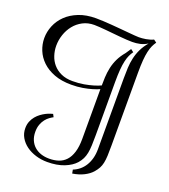

<svg xmlns="http://www.w3.org/2000/svg" viewBox="-176 -944 1105 1258"><g transform="rotate(20 377.0 -315.0)"><path d="M559.6 -709 579.6 -693.8Q568.8 -679.2 560.5 -661.1Q552.2 -643.1 546.4 -617.4Q540.5 -591.8 537.6 -555.7Q534.7 -519.5 534.7 -469.2V-100.1Q534.7 -59.1 533.4 -28.6Q532.2 2 527.6 25.6Q522.9 49.3 513.7 68.1Q504.4 86.9 488.8 105Q461.4 135.7 412.1 155.3Q362.8 174.8 294.9 174.8Q252.9 174.8 214.8 163.1Q176.8 151.4 147.9 130.4Q119.1 109.4 102.1 80.1Q85 50.8 85 15.1Q85 -11.2 93.5 -32.2Q102.1 -53.2 115.5 -69.3Q128.9 -85.4 145.3 -97.4Q161.6 -109.4 177.2 -117.2Q192.9 -125 205.6 -129.2Q218.3 -133.3 224.6 -134.8L234.9 -115.2Q223.6 -109.4 209.7 -99.4Q195.8 -89.4 183.6 -74Q171.4 -58.6 163.1 -36.6Q154.8 -14.6 154.8 15.1Q154.8 46.9 165.5 72Q176.3 97.2 195.6 114.5Q214.8 131.8 241.5 140.9Q268.1 149.9 299.8 149.9Q335.4 149.9 364.7 140.1Q394 130.4 415.3 107.4Q436.5 84.5 448.2 46.6Q460 8.8 460 -47.9V-400.9Q460 -439.9 461.7 -475.3Q463.4 -510.7 470.7 -544.2Q478 -577.6 493.2 -609.1Q508.3 -640.6 534.7 -671.9ZM549.8 -754.9Q532.7 -754.9 510 -756.3Q487.3 -757.8 462.2 -760Q437 -762.2 410.9 -764.9Q384.8 -767.6 360.4 -769.8Q335.9 -772 315.2 -773.4Q294.4 -774.9 279.8 -774.9Q234.9 -774.9 199.7 -756.3Q164.6 -737.8 140.4 -707.5Q116.2 -677.2 103.5 -639.2Q90.8 -601.1 90.8 -562Q90.8 -527.3 101.6 -494.4Q112.3 -461.4 134.3 -436Q156.2 -410.6 189.9 -395.3Q223.6 -379.9 269.5 -379.9Q313 -379.9 348.4 -386.2Q383.8 -392.6 410.2 -400.4Q440.4 -409.2 464.8 -420.9V-395Q440.4 -383.8 410.2 -375Q383.8 -367.2 348.4 -361.1Q313 -355 269.5 -355Q201.2 -355 150.6 -374.3Q100.1 -393.6 66.7 -425.5Q33.2 -457.5 16.6 -498.3Q0 -539.1 0 -582Q0 -626.5 17.6 -669.2Q35.2 -711.9 69.6 -745.4Q104 -778.8 155.5 -799.3Q207 -819.8 274.9 -819.8Q297.4 -819.8 326.2 -818.4Q355 -816.9 386 -814.5Q417 -812 448 -809.3Q479 -806.6 505.4 -804.2Q531.7 -801.8 551.3 -800.3Q570.8 -798.8 579.6 -798.8Q589.4 -798.8 602.3 -799.8Q615.2 -800.8 628.9 -803.2Q642.6 -805.7 656 -809.6Q669.4 -813.5 679.7 -818.8L699.7 -804.2Q689 -789.6 680.7 -771.5Q672.4 -753.4 666.5 -727.5Q660.6 -701.7 657.7 -665.5Q654.8 -629.4 654.8 -579.1V-69.8Q654.8 -28.8 653.6 0.2Q652.3 29.3 647.7 51Q643.1 72.8 633.8 89.8Q624.5 106.9 608.9 125Q588.4 148.4 554.7 165.5Q521 182.6 475.6 189.9L470.7 164.1Q495.6 154.3 515.6 137.7Q535.6 121.1 549.8 97.9Q564 74.7 571.8 45.7Q579.6 16.6 579.6 -18.1V-511.2Q579.6 -550.3 581.3 -585.7Q583 -621.1 590.6 -654.5Q598.1 -688 613.3 -719.5Q628.4 -751 654.8 -782.2Q629.9 -766.6 603.5 -760.7Q577.1 -754.9 549.8 -754.9Z"/></g></svg>

Font: Rochester
Style: Regular
Weight: 400
Version: Version 1.006